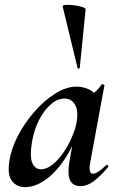

<svg xmlns="http://www.w3.org/2000/svg" viewBox="-20 -754 484 787"><path d="M83 13Q49 13 29.5 -11.5Q10 -36 18 -91Q25 -142 52.5 -195.5Q80 -249 120.5 -295.5Q161 -342 206.5 -370.5Q252 -399 294 -399Q314 -399 335 -391.5Q356 -384 371.5 -367.5Q387 -351 389 -324L329 -357Q346 -359 364.5 -373Q383 -387 396 -407Q398 -410 403.5 -408Q409 -406 408 -404L350 -89Q341 -42 361 -42Q371 -42 385 -51.5Q399 -61 415 -77Q418 -80 422 -76Q426 -72 423 -69Q392 -32 364.5 -11.5Q337 9 311 9Q279 9 267.5 -14.5Q256 -38 264 -89L289 -229L310 -246Q286 -164 248 -106Q210 -48 167 -17.5Q124 13 83 13ZM147 -60Q171 -60 195 -79Q219 -98 239.5 -128Q260 -158 274.5 -191.5Q289 -225 294 -253Q302 -298 288 -324Q274 -350 244 -350Q216 -350 189 -327Q162 -304 141 -264Q120 -224 111 -172Q101 -109 113 -84.5Q125 -60 147 -60ZM298 -475 237 -727Q236 -733 250 -734Q264 -735 283 -732.5Q302 -730 316.5 -725.5Q331 -721 331 -716L307 -476Q307 -474 302.5 -473Q298 -472 298 -475Z"/></svg>

Font: Cormorant Garamond Light
Style: Bold Italic
Weight: 700
Italic angle: -10°
Version: Version 4.001